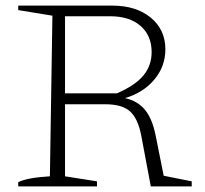

<svg xmlns="http://www.w3.org/2000/svg" viewBox="-20 -665 732 685"><path d="M564 -38 664 -18V0H518L484 -181Q472 -243 443.5 -268Q415 -293 356 -293H212V-36L326 -18V0H45V-15Q76 -31 158 -36L167 -609L45 -629V-645H380Q466 -645 518 -602Q570 -559 570 -489Q570 -428 530.5 -381Q491 -334 426 -315Q471 -305 497 -273.5Q523 -242 535 -183ZM373 -607H212V-332H397Q462 -360 491.5 -395.5Q521 -431 521 -479Q521 -538 481.5 -572.5Q442 -607 373 -607Z"/></svg>

Font: Piazzolla ExtraLight
Style: Regular
Weight: 200
Designer: Juan Pablo del Peral
Foundry: Huerta Tipografica
Version: Version 1.330